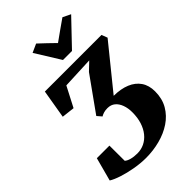

<svg xmlns="http://www.w3.org/2000/svg" viewBox="-290 -1101 1213 1213"><g transform="rotate(-45 316.5 -495.0)"><path d="M264 6Q215.5 6 163 -3.2Q110.5 -12.5 67 -26.8Q23.5 -41 0 -56L42 -213H154.5L155 -77Q166.5 -66 190.5 -59.5Q214.5 -53 245 -53Q279 -53 308.2 -67.2Q337.5 -81.5 359.5 -108.5Q381.5 -135.5 393.8 -173.8Q406 -212 406 -260Q406 -296.5 395.2 -326Q384.5 -355.5 364 -372.5Q343.5 -389.5 313 -389.5Q293 -389.5 278.8 -385Q264.5 -380.5 254 -374L228 -404L392 -633.5L445 -684L231 -674.5L161.5 -540.5L75 -550.5L107.5 -743H613.5L628.5 -703.5L396 -416.5Q459.5 -416 505.2 -397Q551 -378 576 -341.5Q601 -305 601 -251.5Q601 -186.5 572.8 -138Q544.5 -89.5 496.5 -57.5Q448.5 -25.5 388 -9.8Q327.5 6 264 6ZM329.5 -803 225.5 -970.5 283 -996.5Q308.5 -973 333.5 -949Q358.5 -925 383 -901Q417 -925.5 450.5 -949.2Q484 -973 518 -996.5L570.5 -971L410 -803Z"/></g></svg>

Font: Merriweather 24pt Black
Style: Italic
Weight: 900
Italic angle: -7.8°
Designer: Eben Sorkin
Foundry: Eben Sorkin
Version: Version 2.101